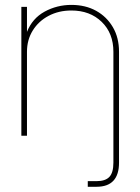

<svg xmlns="http://www.w3.org/2000/svg" viewBox="-20 -543 561 768"><path d="M331.1 204.1V181.6H366.2Q401.4 181.6 417.5 164.6Q433.6 147.5 433.6 107.4V-335.9Q433.6 -410.2 386.7 -455.6Q339.8 -501 265.6 -501Q214.8 -501 174.6 -479.7Q134.3 -458.5 111.1 -421.1Q87.9 -383.8 87.9 -335.9V0H65.4V-515.6H87.9V-415.5Q109.4 -469.7 158.7 -496.6Q208 -523.4 265.6 -523.4Q321.8 -523.4 364.5 -499.8Q407.2 -476.1 431.6 -434.1Q456.1 -392.1 456.1 -335.9V107.4Q456.1 204.1 366.2 204.1Z"/></svg>

Font: Inter Display Thin
Style: Regular
Weight: 100
Designer: Rasmus Andersson
Foundry: rsms
Version: Version 4.000;git-a52131595